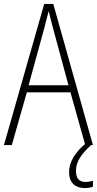

<svg xmlns="http://www.w3.org/2000/svg" viewBox="-20 -735 491 973"><path d="M412 0 337 -267H116L40 0H0L204 -715H250L451 0ZM249 -591Q243 -614 237.5 -635Q232 -656 227 -679Q221 -657 215.5 -636Q210 -615 204 -591L125 -303H327ZM365 131Q365 187 413 187Q424 187 434.5 185Q445 183 451 181V211Q444 214 433 216Q422 218 409 218Q372 218 351 197Q330 176 330 137Q330 98 353 60.5Q376 23 417 -10L442 0Q405 33 385 64.5Q365 96 365 131Z"/></svg>

Font: Noto Sans Sinhala Condensed ExtraLight
Style: Regular
Weight: 200
Width: 3
Designer: Jelle Bosma - Monotype Design Team
Foundry: Monotype Imaging Inc.
Version: Version 2.006; ttfautohint (v1.8.4.7-5d5b)